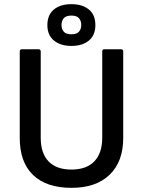

<svg xmlns="http://www.w3.org/2000/svg" viewBox="-20 -892 687 924"><path d="M324 12Q204 12 139.5 -49.5Q75 -111 75 -229V-644Q75 -655 86 -655H165Q176 -655 176 -644V-229Q176 -155 213.5 -115.5Q251 -76 324 -76Q396 -76 434 -115.5Q472 -155 472 -229V-644Q472 -655 482 -655H562Q573 -655 573 -644V-228Q573 -114 507.5 -51Q442 12 324 12ZM324 -671Q271 -671 239.5 -697Q208 -723 208 -771Q208 -820 239 -846Q270 -872 324 -872Q376 -872 407.5 -846.5Q439 -821 439 -771Q439 -723 408 -697Q377 -671 324 -671ZM324 -727Q349 -727 360 -739.5Q371 -752 371 -772Q371 -792 360 -804.5Q349 -817 324 -817Q298 -817 287 -804.5Q276 -792 276 -772Q276 -752 287 -739.5Q298 -727 324 -727Z"/></svg>

Font: Sofia Sans SemiBold
Style: Regular
Weight: 600
Designer: Botio Nikoltchev, Ani Petrova
Foundry: lettersoup
Version: Version 4.101; ttfautohint (v1.8.4.7-5d5b)